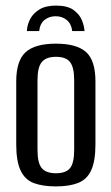

<svg xmlns="http://www.w3.org/2000/svg" viewBox="-20 -659 398 686"><path d="M180 -639Q221 -639 242.5 -623.5Q264 -608 272.5 -587Q281 -566 282 -548H238Q235 -574 218.5 -587.5Q202 -601 179 -601Q156 -601 139.5 -588Q123 -575 120 -548H76Q77 -570 87.5 -590.5Q98 -611 120.5 -625Q143 -639 180 -639ZM180 7Q132 7 100.5 -5Q69 -17 53.5 -50Q38 -83 38 -143V-368Q38 -442 71.5 -472.5Q105 -503 180 -503Q254 -503 287.5 -473Q321 -443 321 -368V-143Q321 -84 306 -51Q291 -18 259.5 -5.5Q228 7 180 7ZM180 -40Q215 -40 230 -58Q245 -76 245 -123V-373Q245 -418 230.5 -437Q216 -456 180 -456Q145 -456 129.5 -437.5Q114 -419 114 -373V-123Q114 -76 129.5 -58Q145 -40 180 -40Z"/></svg>

Font: Alumni Sans Thin Medium
Style: Regular
Weight: 500
Version: Version 1.018